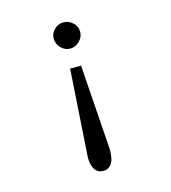

<svg xmlns="http://www.w3.org/2000/svg" viewBox="-103 -682 756 847"><g transform="rotate(-15 275.0 -258.5)"><path d="M264 -598Q288 -598 306.5 -580.5Q325 -563 325 -539Q325 -515 306.5 -496.5Q288 -478 264 -478Q240 -478 222 -496.5Q204 -515 204 -539Q204 -563 222 -580.5Q240 -598 264 -598ZM240 -393H290L317 -3Q317 42 303 61.5Q289 81 266 81Q241 81 227.5 61.5Q214 42 214 7Z"/></g></svg>

Font: Inconsolata SemiExpanded
Style: Regular
Weight: 400
Width: 6
Monospace: yes
Designer: Raph Levien, Cyreal, Brenton Simpson
Foundry: Raph Levien, Cyreal, Google
Version: Version 3.000; ttfautohint (v1.8.2.53-6de2)